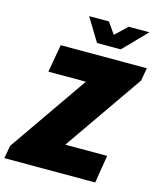

<svg xmlns="http://www.w3.org/2000/svg" viewBox="-156 -977 892 1068"><g transform="rotate(15 290.0 -442.5)"><path d="M-28 0 -15 -74 300 -528H84L112 -688H608L595 -614L280 -160H521L495 0ZM570 -885 441 -752H304L223 -885H337L400 -795H356L451 -885Z"/></g></svg>

Font: Archivo Condensed Black
Style: Italic
Weight: 900
Width: 3
Italic angle: -10°
Designer: Hector Gatti
Foundry: Omnibus-Type
Version: Version 2.001